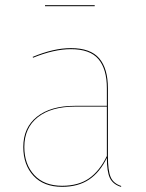

<svg xmlns="http://www.w3.org/2000/svg" viewBox="-20 -713 564 742"><path d="M449 6 447 9Q416 -1 404.5 -25.5Q393 -50 393 -103Q366 -47 324 -19Q282 9 220 9Q149 9 109.5 -33.5Q70 -76 70 -145Q70 -220 123 -262Q176 -304 269 -304H393V-372Q393 -446 360.5 -484.5Q328 -523 254 -523Q189 -523 108 -490L106 -493Q187 -527 254 -527Q330 -527 363.5 -487.5Q397 -448 397 -372V-110Q397 -54 407.5 -29Q418 -4 449 6ZM393 -110V-301H270Q178 -301 126 -260Q74 -219 74 -145Q74 -78 112.5 -36.5Q151 5 220 5Q283 5 324 -23.5Q365 -52 393 -110ZM154 -689V-693H346V-689Z"/></svg>

Font: FiraGO Four
Style: Regular
Weight: 100
Designer: bBox Type
Foundry: bBox Type GmbH
Version: Version 1.001